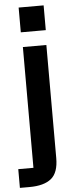

<svg xmlns="http://www.w3.org/2000/svg" viewBox="-71 -750 391 983"><g transform="rotate(-5 124.5 -258.0)"><path d="M189 66Q189 141 151.7 171.5Q114.3 202 39.7 202H-9.7V105.7H68.3V-515H189ZM64.3 -718.3H192.7V-591H64.3Z"/></g></svg>

Font: Asta Sans Light
Style: Regular
Weight: 300
Designer: 42dot
Version: Version 1.000